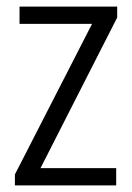

<svg xmlns="http://www.w3.org/2000/svg" viewBox="-20 -560 399 580"><path d="M25 -33 274 -519 276 -488H39V-540H334V-507L86 -20L82 -52H331V0H25Z"/></svg>

Font: Pathway Extreme Condensed ExtraLight
Style: Regular
Weight: 250
Width: 3
Version: Version 1.001;gftools[0.9.26]